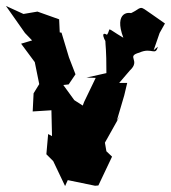

<svg xmlns="http://www.w3.org/2000/svg" viewBox="-41 -586 575 646"><path d="M476 -417 496 -475 514 -507C434 -562 440 -563 426 -557C388 -531 390 -547 418 -534C393 -553 341 -546 374 -459C310 -497 335 -492 319 -469C287 -488 328 -418 313 -458C314 -424 317 -426 317 -340L250 -325L281 -324L242 -243L228 -206L241 -183L248 -224L209 -249L172 -300L190 -302L213 -336L191 -393L166 -476L160 -477L158 -521L85 -547L38 -539L-21 -566L43 -475L67 -450L30 -439L76 -377L91 -303L72 -272L69 -211L132 -215L134 -128L121 -135L115 -67L138 -44L178 40L187 20L279 39L290 38L336 -59L317 -77L312 -106L363 -197L352 -180L377 -265L387 -307H360L396 -349C434 -384 381 -396 428 -409C470 -428 482 -396 490 -429Z"/></svg>

Font: Asimov Aggro
Style: Condensed
Weight: 500
Designer: Google
Version: Version 2.000980; 2014